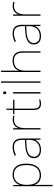

<svg xmlns="http://www.w3.org/2000/svg" viewBox="1314 -2114 1032 3701"><g transform="rotate(-90 1830.5 -264.0)"><path d="M313 -538C203 -538 139 -472 117 -402H115L113 -528H91V232H117V15C117 -27 117 -71 115 -116H117C139 -46 198 10 303 10C444 10 526 -91 526 -269C526 -445 453 -538 313 -538ZM313 -513C435 -513 499 -434 499 -269C499 -101 426 -15 303 -15C189 -15 117 -92 117 -262V-265C117 -421 185 -513 313 -513Z M847 -537C788 -537 733 -522 680 -498L689 -472C746 -501 794 -512 847 -512C940 -512 985 -463 985 -343V-300L882 -294C725 -285 631 -234 631 -129C631 -45 685 10 791 10C899 10 955 -42 983 -103H985L989 0H1011V-350C1011 -480 956 -537 847 -537ZM884 -270 985 -275V-220C983 -99 924 -15 791 -15C706 -15 659 -58 659 -129C659 -222 748 -263 884 -270Z M1372 -536C1287 -536 1232 -488 1213 -427H1211L1209 -528H1185V0H1211V-297C1211 -428 1261 -511 1372 -511C1402 -511 1422 -508 1447 -501L1453 -525C1429 -532 1404 -536 1372 -536Z M1681 -15C1607 -15 1586 -61 1586 -143V-503H1758V-528H1586V-659H1565L1559 -528L1479 -525V-503H1560V-140C1560 -47 1588 10 1681 10C1716 10 1738 4 1760 -3V-28C1738 -20 1714 -15 1681 -15Z M1891 -721C1871 -721 1866 -706 1866 -690C1866 -673 1871 -659 1891 -659C1915 -659 1918 -673 1918 -690C1918 -706 1915 -721 1891 -721ZM1904 -528H1878V0H1904Z M2112 0V-760H2086V0Z M2318 -496V-760H2292V0H2318V-302C2318 -446 2396 -513 2511 -513C2608 -513 2665 -462 2665 -345V0H2691V-346C2691 -477 2625 -538 2511 -538C2399 -538 2339 -480 2318 -417H2316C2317 -446 2318 -466 2318 -496Z M3039 -537C2980 -537 2925 -522 2872 -498L2881 -472C2938 -501 2986 -512 3039 -512C3132 -512 3177 -463 3177 -343V-300L3074 -294C2917 -285 2823 -234 2823 -129C2823 -45 2877 10 2983 10C3091 10 3147 -42 3175 -103H3177L3181 0H3203V-350C3203 -480 3148 -537 3039 -537ZM3076 -270 3177 -275V-220C3175 -99 3116 -15 2983 -15C2898 -15 2851 -58 2851 -129C2851 -222 2940 -263 3076 -270Z M3564 -536C3479 -536 3424 -488 3405 -427H3403L3401 -528H3377V0H3403V-297C3403 -428 3453 -511 3564 -511C3594 -511 3614 -508 3639 -501L3645 -525C3621 -532 3596 -536 3564 -536Z"/></g></svg>

Font: Noto Sans Malayalam Thin
Style: Regular
Weight: 100
Designer: Jelle Bosma - Monotype Design Team
Foundry: Monotype Imaging Inc.
Version: Version 2.104